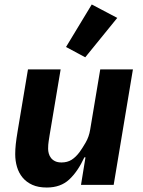

<svg xmlns="http://www.w3.org/2000/svg" viewBox="-20 -826 640 858"><path d="M362 -123H357Q328 -60 289.5 -24Q251 12 189 12Q151 12 124.5 0Q98 -12 81 -32.5Q64 -53 56 -80Q48 -107 48 -137Q48 -159 50.5 -182Q53 -205 59 -241L105 -516H251L202 -224Q200 -210 197.5 -195Q195 -180 195 -161Q195 -151 198 -140Q201 -129 208 -120Q215 -111 226.5 -105.5Q238 -100 255 -100Q281 -100 300 -112Q319 -124 336 -147Q347 -162 362.5 -188.5Q378 -215 383 -247L428 -516H574L488 0H342ZM361 -570 275 -616 390 -806 504 -746Z"/></svg>

Font: IBM Plex Mono
Style: Bold Italic
Weight: 700
Italic angle: -9°
Monospace: yes
Designer: Mike Abbink, Paul van der Laan, Pieter van Rosmalen
Foundry: Bold Monday
Version: Version 2.3